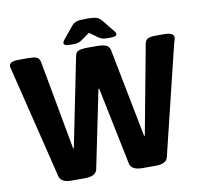

<svg xmlns="http://www.w3.org/2000/svg" viewBox="-95 -956 1100 1055"><g transform="rotate(-10 455.0 -429.0)"><path d="M219 2Q161 2 152 -35L3 -643Q1 -652 -1.5 -660.5Q-4 -669 -4 -676Q-4 -688 8 -695Q20 -702 50 -702H103Q129 -702 146 -697Q163 -692 168 -669L259 -171H263L363 -667Q367 -690 384 -696Q401 -702 434 -702H485Q515 -702 534 -695.5Q553 -689 558 -666L655 -171H659L752 -669Q756 -690 771 -696Q786 -702 812 -702H856Q888 -702 901 -695Q914 -688 914 -676Q914 -669 911.5 -660.5Q909 -652 906 -643L758 -35Q750 2 691 2H615Q554 2 546 -36L457 -469H453L364 -36Q356 2 295 2ZM350 -734Q324 -734 315.5 -738Q307 -742 307 -749Q307 -753 309.5 -758.5Q312 -764 320 -773L367 -830Q381 -849 398.5 -854.5Q416 -860 455 -860Q493 -860 510 -854.5Q527 -849 542 -830L588 -773Q596 -764 599 -758Q602 -752 602 -749Q602 -742 593.5 -738Q585 -734 559 -734Q541 -734 528 -736Q515 -738 502 -747L455 -781L405 -746Q393 -738 381 -736Q369 -734 350 -734Z"/></g></svg>

Font: Asap ExtraBold
Style: Regular
Weight: 800
Designer: Pablo Cosgaya
Foundry: Omnibus-Type
Version: Version 3.001; ttfautohint (v1.8.4.7-5d5b)